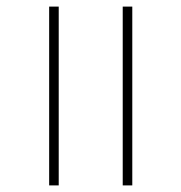

<svg xmlns="http://www.w3.org/2000/svg" viewBox="-20 -562 550 582"><path d="M352 0V-542H381V0ZM129 0V-542H158V0Z"/></svg>

Font: Noto Serif Tamil Thin
Style: Regular
Weight: 100
Designer: Indian Type Foundry, Tom Grace, and the Monotype Design Team
Foundry: Monotype Imaging Inc.
Version: Version 2.004; ttfautohint (v1.8.4.7-5d5b)